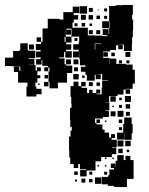

<svg xmlns="http://www.w3.org/2000/svg" viewBox="-27 -731 604 776"><path d="M289 -52H271V-68H257V-94H253V-123H252V-179H258V-203H263V-218H257V-247H256V-295H262V-312H261V-339H258V-383H270V-401H290V-383H301V-400H319V-382H302V-376H325V-355H333V-368H347V-355H362V-369H378V-353H364V-350H384V-377H386V-405H410V-407H386V-432H362V-431H380V-411H360V-429H356V-405H324V-429H318V-441H300V-461H318V-467H296V-494H293V-522H292V-499H268V-523H291V-560H293V-583H292H262V-615H241V-611H260V-591H240V-610H239V-583H262V-559H240V-552H261V-530H240V-524H263V-498H237V-521H232V-499H213V-495H234V-471H240V-491H260V-471H240V-466H265V-436H244V-397H207V-374H173V-400H169V-382H151V-400H169V-442H173V-458H168V-443H152V-459H167V-465H144V-488H141V-470H119V-492H137V-499H118V-523H137V-529H118V-553H139V-562H145V-586H168H145V-616H166V-655H214V-652H229V-682H267V-704H293V-678H271V-640H266V-619H292H328V-588H357V-587H386V-559V-585H407V-589H388V-613H412V-594H414V-617H438H416V-645H414V-617H386V-645H414V-677V-707H441V-710H470V-711H510V-671H507V-652H511V-610H510V-581H507V-554H506V-525H474V-551H453V-550H469V-532H451V-548H442V-529H418V-523H390V-497H416V-473H417V-494H443V-473H482V-470H509V-449H518V-393H509V-372H482V-370H499V-352H481V-369H472V-349H448V-369V-343H414V-317H398V-316H415V-286H398V-284H413V-258H389V-252H359H357V-234H363V-248H377V-234H363V-228H387V-207H396V-195H414V-175H422V-189H438V-173H424V-166H445V-136H425V-134H443V-108H425V-96H382V-79H359V-72V-42H323V-18H297V-44H321V-47H296V-68H289ZM325 -676H295V-706H325ZM348 -683H332V-699H348ZM406 -685H394V-697H406ZM372 -689H368V-693H372ZM320 -651H300V-671H320ZM349 -652H331V-670H349ZM289 -652H271V-670H289ZM377 -654H363V-668H377ZM406 -655H394V-667H406ZM317 -624H303V-638H317ZM286 -625H274V-637H286ZM345 -626H335V-636H345ZM348 -593H332V-609H348ZM378 -593H362V-609H378ZM238 -561V-582H234V-561ZM139 -562H121V-580H139ZM286 -565H274V-577H286ZM120 -341H80V-381H84V-397H46V-440H29V-462H51V-445H55V-462H51V-463H22V-464H-7V-498H22V-499H26V-525H52V-529H55V-556H85V-529H88V-526H115V-496H89V-493H112V-469H89V-468H117V-445H122V-459H138V-443H124V-397H116V-381H120V-372H141V-350H120ZM357 -554H356V-531H358V-553H382V-531V-555H357ZM291 -530H269V-552H291ZM110 -531H90V-551H110ZM500 -501H480V-521H500ZM409 -502H391V-520H409ZM437 -504H423V-518H437ZM290 -471H270V-491H290ZM466 -475H454V-487H466ZM496 -475H484V-487H496ZM288 -443H272V-459H288ZM291 -410H269V-432H291ZM167 -414H153V-428H167ZM136 -415H124V-427H136ZM315 -416H305V-426H315ZM348 -383H332V-399H348ZM377 -384H363V-398H377ZM133 -388H127V-394H133ZM502 -319H478V-343H502ZM441 -320H419V-342H441ZM465 -326H455V-336H465ZM499 -292H481V-310H499ZM466 -295H454V-307H466ZM433 -298H427V-304H433ZM472 -259H448V-283H472ZM440 -261H420V-281H440ZM498 -263H482V-279H498ZM474 -167H446V-195H471V-230H475V-256H505V-230H509V-192H505V-166H475V-192H474ZM467 -234H453V-248H467ZM403 -238H397V-244H403ZM466 -205H454V-217H466ZM472 -139H448V-163H472ZM501 -140H479V-162H501ZM469 -112H451V-130H469ZM495 -116H485V-126H495ZM486 25H434V20H409V14H385V-16H409V-22H415V-46H434V-52H421V-70H439V-57H440V-81H447V-104H473V-84H480V-101H500V-84H513V-38V-8H486ZM403 -88H397V-94H403ZM433 -88H427V-94H433ZM403 -58H397V-64H403ZM373 -58H367V-64H373ZM287 -24H273V-38H287ZM406 -25H394V-37H406ZM346 -25H334V-37H346ZM383 12H357V-14H383ZM318 7H302V-9H318ZM347 6H333V-8H347ZM284 3H276V-5H284Z"/></svg>

Font: Rubik Storm
Style: Regular
Weight: 400
Designer: Hubert and Fischer, NaN
Foundry: Hubert and Fischer, NaN
Version: Version 2.201